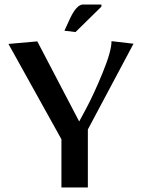

<svg xmlns="http://www.w3.org/2000/svg" viewBox="-20 -824 623 844"><path d="M425.8 -794.9 312 -683.1 263.2 -689 288.1 -743.2Q316.9 -804.2 345.2 -804.2H425.8ZM250 -211.9 17.1 -630.9 144 -642.1 328.1 -290 357.9 -345.2Q393.1 -411.1 431.6 -505.1Q470.2 -599.1 470.2 -643.1L566.9 -631.8L366.2 -254.9V0H250Z"/></svg>

Font: Resagokr
Style: Bold
Weight: 600
Designer: gluk
Foundry: gluk
Version: Version 0.95